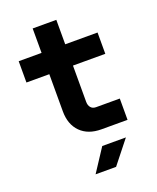

<svg xmlns="http://www.w3.org/2000/svg" viewBox="-169 -805 938 1144"><g transform="rotate(-20 300.0 -232.5)"><path d="M360 0Q276 0 228 -48Q180 -96 180 -180V-415H35V-550H180V-705H330V-550H535V-415H330V-185Q330 -163 341.5 -149Q353 -135 375 -135H525V0ZM235 240 330 95H480L365 240Z"/></g></svg>

Font: Tiny ExtraBold
Style: Regular
Weight: 800
Designer: Philipp Nurullin, Konstantin Bulenkov
Foundry: JetBrains
Version: Version 2.251; ttfautohint (v1.8.4.7-5d5b)